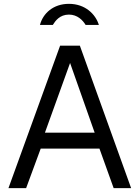

<svg xmlns="http://www.w3.org/2000/svg" viewBox="-20 -980 724 1000"><path d="M116 0 192 -206H498L572 0H663L396 -742H293L24 0ZM345 -652 473 -289H214ZM495 -850C478 -906 424 -960 339 -960C258 -960 204 -911 188 -850H255C268 -871 291 -904 339 -904C383 -904 411 -875 426 -850Z"/></svg>

Font: Cheyenne Sans
Style: Regular
Weight: 400
Designer: The Public Sans project authors (U.S. Web Design System), Libre Franklin designed by Pablo Impallari and Rodrigo Fuenzal
Foundry: The Cheyenne Sans Project Authors
Version: Version 2.007